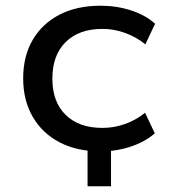

<svg xmlns="http://www.w3.org/2000/svg" viewBox="-20 -520 589 671"><path d="M286 131V-44H368V131ZM331 9Q249 9 188.5 -22.5Q128 -54 94.5 -111.5Q61 -169 61 -246Q61 -324 94.5 -381Q128 -438 188.5 -469Q249 -500 331 -500Q388 -500 438.5 -483.5Q489 -467 522 -437L488 -365Q456 -391 417 -405Q378 -419 338 -419Q256 -419 209.5 -373Q163 -327 163 -245Q163 -164 209.5 -118.5Q256 -73 338 -73Q378 -73 416.5 -86.5Q455 -100 487 -126L521 -54Q488 -25 438 -8Q388 9 331 9Z"/></svg>

Font: Nunito Sans 10pt SemiExpanded Medium
Style: Regular
Weight: 500
Width: 6
Designer: Vernon Adams
Foundry: Vernon Adams
Version: Version 3.101;gftools[0.9.27]